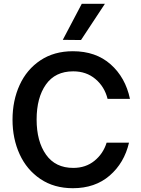

<svg xmlns="http://www.w3.org/2000/svg" viewBox="-20 -984 743 1012"><path d="M46 -353Q46 -454 83.5 -536Q121 -618 193 -666Q265 -714 364 -714Q485 -714 563 -645Q641 -576 665 -463H547Q531 -527 483 -567.5Q435 -608 366 -608Q271 -608 222 -538.5Q173 -469 173 -354Q173 -239 222.5 -169Q272 -99 366 -99Q432 -99 478 -136.5Q524 -174 542 -232H660Q635 -125 558 -58.5Q481 8 364 8Q265 8 193 -40.5Q121 -89 83.5 -171Q46 -253 46 -353ZM311 -774 411 -964H533L407 -773Z"/></svg>

Font: Be Vietnam SemiBold
Style: Regular
Weight: 600
Designer: Gabriel Lam
Foundry: TypeRant
Version: Version 4.000